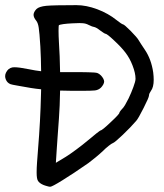

<svg xmlns="http://www.w3.org/2000/svg" viewBox="-108 -712 626 732"><path d="M10.3 -376.5Q-17.1 -380.9 -40 -385.3Q-63 -389.2 -67.9 -391.1Q-80.6 -396 -85.9 -409.2Q-88.4 -415.5 -88.4 -421.4Q-88.4 -428.2 -85.4 -434.6Q-77.1 -452.1 -60.5 -455.1Q-57.1 -455.6 -52.7 -455.6Q-35.2 -455.6 1.5 -448.2Q26.9 -442.9 48.8 -440.4Q48.3 -490.7 45.9 -533.7Q42.5 -589.4 39.6 -606.4Q37.1 -624 30.3 -632.8Q19.5 -646 20 -656.2Q20.5 -666.5 31.2 -677.7Q41 -687 68.8 -689.9Q96.7 -692.4 183.6 -692.4Q220.7 -692.4 262.7 -676.8Q304.7 -661.1 337.9 -634.3Q345.7 -627.9 352.5 -623.5Q359.4 -619.1 360.8 -619.1Q365.2 -619.1 390.1 -594.2Q415 -568.8 420.4 -559.1Q422.9 -554.7 430.2 -543.5Q437.5 -532.7 444.8 -521.5Q468.8 -485.8 476.1 -436Q478 -420.4 478 -407.7Q478 -379.4 467.3 -365.2Q464.4 -361.3 461.9 -356Q460 -351.1 460 -347.7Q460 -340.8 439.5 -300.3Q418.9 -259.3 411.1 -251Q390.1 -226.6 359.9 -197.8Q329.1 -168.5 322.3 -166.5Q317.9 -165 306.6 -156.2Q295.4 -147.5 284.2 -136.2Q272.9 -125.5 256.3 -111.8Q240.2 -98.6 229 -90.3Q170.9 -49.8 130.4 -24.9Q90.3 0 83.5 0Q79.1 0 71.3 -2.4Q63.5 -4.4 56.6 -7.3Q43 -13.2 37.1 -22Q31.7 -29.8 31.7 -53.2Q31.7 -55.2 31.7 -57.1Q31.7 -70.8 33.2 -92.3Q34.7 -113.3 37.1 -144Q45.9 -250 48.3 -353Q48.3 -362.3 48.8 -371.6Q28.8 -373.5 10.3 -376.5ZM226.6 -176.3Q245.1 -191.9 259.8 -203.6Q274.4 -214.8 275.4 -214.8Q281.2 -214.8 314 -246.1Q347.2 -276.9 347.2 -282.2Q347.2 -283.7 350.1 -287.6Q352.5 -291.5 356.4 -295.4Q361.8 -300.3 368.7 -311.5Q375.5 -323.2 382.3 -336.9Q392.6 -358.4 400.4 -379.9Q408.7 -401.9 408.7 -411.6Q408.7 -433.1 397.5 -461.9Q386.7 -490.2 370.1 -511.7Q354.5 -532.2 327.1 -557.6Q299.8 -583.5 293.5 -583.5Q292 -583.5 286.1 -587.4Q280.3 -590.8 273.4 -596.2Q266.6 -601.6 259.8 -605.5Q253.4 -608.9 251.5 -608.9Q249.5 -608.9 242.7 -611.3Q236.3 -613.8 229.5 -617.2Q219.7 -622.6 207 -623.5Q201.7 -624 194.3 -624Q183.1 -624 167 -623Q147.9 -622.1 133.3 -620.1Q118.7 -617.7 116.7 -616.2Q115.2 -614.3 115.2 -594.7Q115.2 -575.7 116.7 -550.3Q120.1 -501 121.1 -437Q138.7 -437 160.2 -437Q160.2 -437 200.2 -437Q216.8 -437 228.5 -436.5Q255.9 -436 263.2 -433.6Q270 -431.2 276.9 -424.3Q281.7 -419.4 285.6 -412.6Q289.1 -405.8 289.1 -400.9Q289.1 -396.5 285.6 -389.6Q281.7 -382.8 276.9 -377.9Q267.1 -368.7 253.9 -367.2Q243.2 -365.7 196.3 -365.7Q184.6 -365.7 170.4 -365.7Q144 -366.2 121.1 -366.7Q120.1 -306.2 116.7 -260.7Q114.7 -234.4 112.3 -200.2Q109.9 -166 108.4 -144Q107.4 -126.5 105 -91.3Q117.7 -99.1 143.1 -114.3Q158.7 -124 183.1 -142.1Q207.5 -160.2 226.6 -176.3Z"/></svg>

Font: Casuwalt
Style: Regular
Weight: 400
Designer: Walter E Stewart
Version: 0.1